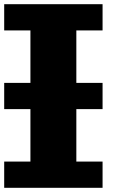

<svg xmlns="http://www.w3.org/2000/svg" viewBox="-20 -895 634 915"><path d="M468.8 -875V-750H343.8V-125H468.8V0H0V-125H125V-750H0V-875ZM468.8 -500V-375H0V-500Z"/></svg>

Font: CraftyPE
Style: Regular
Weight: 400
Designer: Erek Butcher
Foundry: Haunted Coop
Version: Version 0.018;April 4, 2024;FontCreator 15.0.0.2962 64-bit